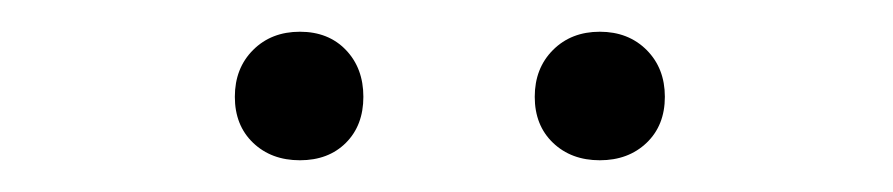

<svg xmlns="http://www.w3.org/2000/svg" viewBox="-20 -691 563 121"><path d="M209 -630Q209 -612 198 -601Q187 -590 169 -590Q151 -590 139.5 -601Q128 -612 128 -630Q128 -648 139.5 -659.5Q151 -671 169 -671Q187 -671 198 -659.5Q209 -648 209 -630ZM399 -630Q399 -612 387.5 -601Q376 -590 358 -590Q340 -590 328.5 -601Q317 -612 317 -630Q317 -648 328.5 -659.5Q340 -671 358 -671Q376 -671 387.5 -659.5Q399 -648 399 -630Z"/></svg>

Font: Work Sans Light
Style: Regular
Weight: 300
Designer: Wei Huang
Foundry: Wei Huang
Version: Version 1.500